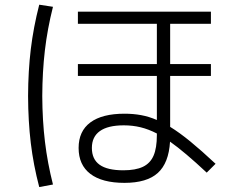

<svg xmlns="http://www.w3.org/2000/svg" viewBox="-20 -756 978 805"><path d="M309.6 -135.7Q309.6 -206.1 358.9 -242.7Q408.2 -279.3 502 -279.3Q539.1 -279.3 572 -273.2Q605 -267.1 637.7 -252.9V-437.5H306.6V-487.3H637.7V-656.2H306.6V-707H864.3V-656.2H693.4V-487.3H864.3V-437.5H693.4V-224.1Q732.4 -200.2 778.3 -162.6Q824.2 -125 883.8 -69.3L846.7 -32.2Q753.9 -119.1 692.9 -162.1Q687.5 -72.3 641.6 -30.8Q595.7 10.7 502 10.7Q408.2 10.7 358.9 -26.9Q309.6 -64.5 309.6 -135.7ZM97.7 -353.5Q98.1 -458.5 109.1 -549.8Q120.1 -641.1 144.5 -736.3L202.1 -727.5Q178.7 -634.8 168.2 -544.9Q157.7 -455.1 157.2 -353.5Q157.7 -251 168.5 -161.6Q179.2 -72.3 202.1 17.6L144.5 28.3Q120.1 -64.5 109.1 -156Q98.1 -247.6 97.7 -353.5ZM497.1 -42Q548.3 -42 579.1 -56.6Q609.9 -71.3 623.8 -103.3Q637.7 -135.3 637.7 -189.5V-196.3Q602.5 -214.4 569.3 -222.4Q536.1 -230.5 499 -230.5Q432.6 -230.5 398.9 -206.5Q365.2 -182.6 365.2 -135.7Q365.2 -88.4 397.7 -65.2Q430.2 -42 497.1 -42Z"/></svg>

Font: Pretendard JP Light
Style: Regular
Weight: 300
Designer: Base glyphs from Inter by Rasmus Andersson; Hangeul glyphs from Noto Sans CJK(Source Han Sans) by Jang Soo-young and Kan
Foundry: Kil Hyung-jin
Version: Version 1.309